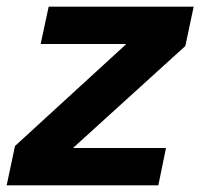

<svg xmlns="http://www.w3.org/2000/svg" viewBox="-42 -556 601 576"><path d="M-22 0 3 -118 337 -424H80L104 -536H539L514 -418L177 -112H456L433 0Z"/></svg>

Font: Geist
Style: Bold Italic
Weight: 700
Italic angle: -12°
Designer: Basement.studio, Andrés Briganti, Mateo Zaragoza
Foundry: Basement.studio, Vercel, Andrés Briganti, Guido Ferreyra, Mateo Zaragoza
Version: Version 1.500; ttfautohint (v1.8.4.7-5d5b)